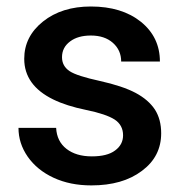

<svg xmlns="http://www.w3.org/2000/svg" viewBox="-20 -558 556 588"><path d="M356.9 -143.6C356.9 -124.5 348.6 -108.9 332.5 -97.2C316.4 -85 292.5 -79.1 261.2 -79.1C229 -79.1 203.1 -86.9 183.6 -102.1C164.1 -117.2 153.3 -138.7 151.9 -166.5H36.6C36.6 -134.8 45.9 -105.5 64.9 -78.1C84 -50.8 110.4 -29.3 144 -13.7C177.7 2 216.3 9.8 259.8 9.8C323.7 9.8 375 -4.9 414.6 -34.7C454.1 -64 473.6 -102.5 473.6 -149.9C473.6 -178.2 467.3 -202.1 454.6 -222.2C441.4 -242.2 421.9 -259.3 395.5 -273.4C368.7 -287.6 332 -299.8 285.6 -310.1C239.3 -320.3 208 -330.1 192.9 -340.3C177.7 -350.6 169.9 -364.7 169.9 -382.8C169.9 -402.8 178.2 -418.9 194.8 -431.2C210.9 -443.4 232.4 -449.2 258.3 -449.2C286.1 -449.2 308.6 -441.9 325.7 -426.8C342.8 -411.6 351.1 -392.6 351.1 -369.6H469.7C469.7 -419.4 450.2 -460 411.6 -491.2C372.6 -522.5 321.3 -538.1 258.3 -538.1C199.2 -538.1 150.4 -522.9 111.8 -492.2C73.2 -461.4 54.2 -423.3 54.2 -377.9C54.2 -323.7 84 -282.2 143.1 -253.4C169.9 -240.2 203.6 -229.5 244.1 -221.2C284.7 -212.9 313.5 -203.1 331.1 -191.9C348.1 -180.7 356.9 -164.6 356.9 -143.6Z"/></svg>

Font: Shabnam FD Medium
Style: Regular
Weight: 500
Foundry: DejaVu fonts team - Redesigned by Saber Rastikerdar - Based on Vazir font
Version: Version 5.00;October 20, 2019;FontCreator 12.0.0.2547 64-bit